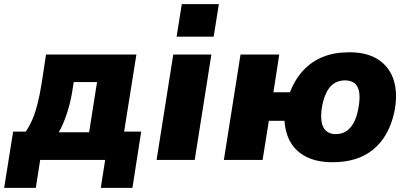

<svg xmlns="http://www.w3.org/2000/svg" viewBox="-38 -768 1967 922"><path d="M-18 134 25 -136H86Q105 -165 118.5 -196.5Q132 -228 142.5 -270Q153 -312 162 -368L183 -506H617L558 -136H640L598 134H446L467 0H155L134 134ZM244 -133H390L428 -374H316L308 -323Q300 -274 282.5 -221Q265 -168 244 -133Z M810 -592 835 -748H1013L988 -592ZM714 0 794 -506H977L897 0Z M1559 11Q1488 11 1438 -12.5Q1388 -36 1360.5 -79.5Q1333 -123 1328 -188H1253L1223 0H1037L1117 -506H1303L1275 -325H1354Q1378 -386 1417.5 -429Q1457 -472 1512 -494.5Q1567 -517 1640 -517Q1725 -517 1779 -481.5Q1833 -446 1853 -382Q1873 -318 1856 -232Q1843 -171 1817 -125.5Q1791 -80 1753.5 -49.5Q1716 -19 1667.5 -4Q1619 11 1559 11ZM1575 -124Q1602 -124 1622.5 -136.5Q1643 -149 1658.5 -175Q1674 -201 1682 -243Q1696 -314 1680 -348Q1664 -382 1618 -382Q1592 -382 1570.5 -370Q1549 -358 1534 -332Q1519 -306 1510 -265Q1497 -195 1513.5 -159.5Q1530 -124 1575 -124Z"/></svg>

Font: Nunito Sans 7pt SemiCondensed Black
Style: Italic
Weight: 900
Width: 4
Italic angle: -9°
Designer: Vernon Adams
Foundry: Vernon Adams
Version: Version 3.101;gftools[0.9.27]